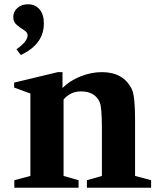

<svg xmlns="http://www.w3.org/2000/svg" viewBox="-20 -877 744 897"><path d="M277 -55 347 -35V0H47V-35L122 -55V-440L46 -468V-491L250 -540H272V-466Q306 -500 356 -520Q406 -540 456 -540Q557 -540 596 -460Q611 -428 611 -318V-55L686 -35V0H386V-35L456 -55V-279Q456 -376 446 -399Q424 -450 358 -450Q309 -450 277 -412ZM77 -620 57 -647Q109 -683 109 -712Q109 -726 92.5 -736Q76 -746 59 -760Q42 -774 42 -797Q42 -823 61.5 -840Q81 -857 111 -857Q145 -857 165 -833Q185 -809 185 -768Q185 -670 77 -620Z"/></svg>

Font: Libre Caslon Text
Style: Bold
Weight: 700
Designer: Pablo Impallari, Rodrigo Fuenzalida
Foundry: Pablo Impallari, Rodrigo Fuenzalida
Version: Version 1.002